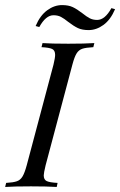

<svg xmlns="http://www.w3.org/2000/svg" viewBox="-47 -742 476 762"><path d="M126.6 -46Q126.6 -29 138.3 -23.4Q150 -17.7 181.5 -16.1L178.2 0Q141.1 -2.4 75.8 -2.4Q8.1 -2.4 -26.6 0L-22.6 -16.1Q5.6 -17.7 19.8 -22.6Q33.9 -27.4 42.3 -41.5Q50.8 -55.6 58.9 -85.5L165.3 -485.5Q171.8 -512.9 171.8 -524.2Q171.8 -541.9 160.1 -547.6Q148.4 -553.2 117.7 -554.8L121.8 -571Q154.8 -568.5 224.2 -568.5Q288.7 -568.5 327.4 -571L323.4 -554.8Q293.5 -553.2 279.4 -548.4Q265.3 -543.5 256.9 -529.8Q248.4 -516.1 240.3 -485.5L133.9 -85.5Q126.6 -54.8 126.6 -46ZM279.8 -689.5Q296.8 -675.8 309.3 -669.4Q321.8 -662.9 338.7 -662.9Q369.4 -662.9 395.2 -709.7L409.7 -705.6Q391.9 -663.7 363.7 -643.1Q335.5 -622.6 304.8 -622.6Q279 -622.6 262.1 -630.6Q245.2 -638.7 224.2 -654.8Q207.3 -668.5 194.8 -675Q182.3 -681.5 165.3 -681.5Q134.7 -681.5 108.9 -634.7L94.4 -638.7Q112.1 -680.6 140.3 -701.2Q168.5 -721.8 199.2 -721.8Q225 -721.8 241.9 -713.7Q258.9 -705.6 279.8 -689.5Z"/></svg>

Font: Playfair Display SC
Style: Italic
Weight: 400
Italic angle: -14°
Designer: Claus Eggers Sørensen
Foundry: Claus Eggers Sørensen
Version: Version 1.202; ttfautohint (v1.6)